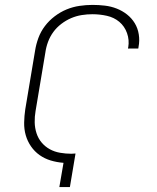

<svg xmlns="http://www.w3.org/2000/svg" viewBox="-20 -763 640 783"><path d="M222 0 239 -99Q212 -101 187 -108.5Q162 -116 141.5 -130.5Q121 -145 106.5 -166Q92 -187 85 -211.5Q78 -236 78.5 -263Q79 -290 83 -317L123 -556Q127 -582 136.5 -608Q146 -634 163 -656.5Q180 -679 203 -696.5Q226 -714 251.5 -724.5Q277 -735 304 -739Q331 -743 357 -743Q383 -743 408 -740Q433 -737 456 -728Q479 -719 498 -704Q517 -689 529.5 -668.5Q542 -648 546 -622.5Q550 -597 545 -572Q545 -570 544.5 -568.5Q544 -567 544 -565H502Q502 -566 502 -567.5Q502 -569 503 -570Q508 -600 498 -628Q488 -656 466.5 -674Q445 -692 416 -698.5Q387 -705 357 -705Q335 -705 313 -701.5Q291 -698 270 -689Q249 -680 230 -665.5Q211 -651 197.5 -632.5Q184 -614 176 -592.5Q168 -571 165 -549L125 -310Q121 -287 121.5 -264Q122 -241 129 -219.5Q136 -198 150 -181.5Q164 -165 183 -154.5Q202 -144 225 -140Q248 -136 271 -136Q275 -136 279.5 -136.5Q284 -137 288 -137L265 0Z"/></svg>

Font: Iosevka Curly XLtEx
Style: Italic
Weight: 200
Width: 7
Italic angle: -9°
Monospace: yes
Designer: Belleve Invis
Foundry: Belleve Invis
Version: Version 11.1.0; ttfautohint (v1.8.3)